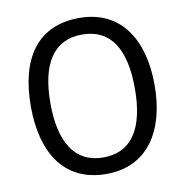

<svg xmlns="http://www.w3.org/2000/svg" viewBox="-82 -869 859 891"><g transform="rotate(-10 348.0 -423.5)"><path d="M640 -424C640 -640 544 -791 349 -791C153 -791 57 -653 57 -425C57 -211 147 -56 349 -56C544 -56 640 -209 640 -424ZM149 -424C149 -608 213 -713 349 -713C484 -713 547 -609 547 -424C547 -239 484 -134 348 -134C214 -134 149 -240 149 -424Z"/></g></svg>

Font: Noto Sans Malayalam UI SemiCondensed
Style: Regular
Weight: 400
Width: 4
Designer: Jelle Bosma - Monotype Design Team
Foundry: Monotype Imaging Inc.
Version: Version 2.104